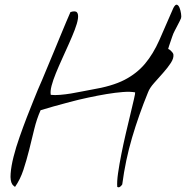

<svg xmlns="http://www.w3.org/2000/svg" viewBox="-20 -807 803 829"><path d="M33.2 -10.7Q23.4 -25.4 25.9 -57.6Q28.3 -89.8 38.6 -130.4Q48.8 -170.9 64.5 -215.3Q80.1 -259.8 95.7 -300.3Q111.3 -340.8 124.5 -373Q137.7 -405.3 143.6 -419.9Q150.4 -434.6 161.6 -461.4Q172.9 -488.3 186 -520Q199.2 -551.8 213.9 -586.9Q228.5 -622.1 241.7 -654.3Q254.9 -686.5 266.1 -712.9Q277.3 -739.3 284.2 -754.9Q305.7 -761.7 312.5 -753.4Q319.3 -745.1 316.4 -725.6Q313.5 -706.1 302.7 -678.2Q292 -650.4 277.8 -618.7Q263.7 -586.9 248.5 -553.7Q233.4 -520.5 221.2 -490.7Q209 -460.9 202.6 -436.5Q196.3 -412.1 199.2 -397.5Q216.8 -395.5 239.7 -397.5Q262.7 -399.4 286.6 -403.3Q310.5 -407.2 334 -412.1Q357.4 -417 375 -419.9Q463.9 -434.6 517.1 -461.9Q570.3 -489.3 606 -531.7Q641.6 -574.2 668 -633.8Q694.3 -693.4 728.5 -772.5Q737.3 -789.1 744.1 -786.6Q751 -784.2 755.4 -772.9Q759.8 -761.7 761.7 -748Q763.7 -734.4 761.7 -728.5Q760.7 -725.6 755.9 -715.8Q751 -706.1 745.1 -694.8Q739.3 -683.6 734.4 -674.3Q729.5 -665 728.5 -662.1Q726.6 -658.2 723.6 -648.9Q720.7 -639.6 716.8 -628.9Q712.9 -618.2 710 -608.9Q707 -599.6 706.1 -595.7Q710.9 -594.7 719.2 -586.4Q727.5 -578.1 728.5 -573.2Q731.4 -556.6 717.8 -535.6Q704.1 -514.6 684.1 -492.2Q664.1 -469.7 645 -448.2Q626 -426.8 619.1 -408.2Q579.1 -310.5 550.3 -212.9Q521.5 -115.2 507.8 -10.7Q504.9 -5.9 499 -1Q493.2 3.9 486.3 0Q484.4 -21.5 489.7 -59.1Q495.1 -96.7 503.9 -141.1Q512.7 -185.5 523.4 -231.4Q534.2 -277.3 543.5 -315.9Q552.7 -354.5 558.6 -379.9Q564.5 -405.3 563.5 -408.2Q543 -412.1 510.7 -409.7Q478.5 -407.2 440.4 -400.9Q402.3 -394.5 361.3 -385.7Q320.3 -377 281.7 -366.7Q243.2 -356.4 210 -347.2Q176.8 -337.9 155.3 -331.1Q138.7 -293.9 127.9 -249.5Q117.2 -205.1 106 -160.2Q94.7 -115.2 81.1 -73.7Q67.4 -32.2 44.9 0Q43 -1 38.6 -4.9Q34.2 -8.8 33.2 -10.7Z"/></svg>

Font: Nothing You Could Do
Style: Regular
Weight: 400
Version: Version 1.005